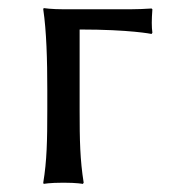

<svg xmlns="http://www.w3.org/2000/svg" viewBox="-20 -452 432 475"><path d="M97 -229V-180C97 -105 96 -54 87 0L88 3C88 3 102 0 137 0C171 0 185 3 185 3L187 0C178 -57 177 -104 177 -180V-379C302 -379 355 -368 355 -368L357 -371C355 -385 355 -403 357 -429L355 -431C340 -430 319 -429 300 -429H140C106 -429 88 -432 88 -432L87 -429C95 -375 97 -304 97 -229Z"/></svg>

Font: Libertinus Sans
Style: Regular
Weight: 400
Designer: Philipp H. Poll, Khaled Hosny
Foundry: Caleb Maclennan
Version: Version 7.050;RELEASE